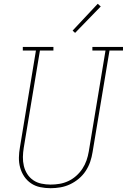

<svg xmlns="http://www.w3.org/2000/svg" viewBox="-20 -982 667 1010"><path d="M246 8Q218 8 191.5 2.5Q165 -3 143.5 -17.5Q122 -32 107.5 -53.5Q93 -75 86 -100.5Q79 -126 79.5 -153.5Q80 -181 85 -208L169 -716H100V-735H261V-716H190L105 -205Q101 -181 100.5 -156.5Q100 -132 105.5 -109Q111 -86 123.5 -66.5Q136 -47 155 -34Q174 -21 198 -16Q222 -11 246 -11Q270 -11 293.5 -15Q317 -19 339.5 -29.5Q362 -40 381 -57Q400 -74 413.5 -94.5Q427 -115 435 -138Q443 -161 447 -185L535 -716H466V-735H627V-716H556L467 -182Q463 -156 454.5 -131Q446 -106 431 -83Q416 -60 394.5 -42Q373 -24 348.5 -12.5Q324 -1 298 3.5Q272 8 246 8Q246 8 246 8Q246 8 246 8ZM375 -809 362 -821 494 -962 510 -948Z"/></svg>

Font: Iosevka Slab ThExObl
Style: Regular
Weight: 100
Width: 7
Italic angle: -9°
Monospace: yes
Designer: Belleve Invis
Foundry: Belleve Invis
Version: Version 11.1.1; ttfautohint (v1.8.3)